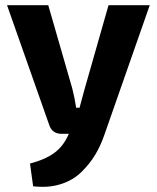

<svg xmlns="http://www.w3.org/2000/svg" viewBox="-20 -513 602 736"><path d="M554 -493 379 7Q365 47 344.5 81Q324 115 292 146.5Q260 178 212.5 193Q165 208 107 201L95 114Q155 98 189 72.5Q223 47 242 4L244 0H216Q179 0 168 -36L7 -493H165L257 -174Q266 -139 272 -100H285Q288 -112 295 -137.5Q302 -163 305 -174L396 -493Z"/></svg>

Font: Exo 2.0
Style: Bold
Weight: 700
Designer: Natanael Gama
Version: Version 1.001;PS 001.001;hotconv 1.0.70;makeotf.lib2.5.58329